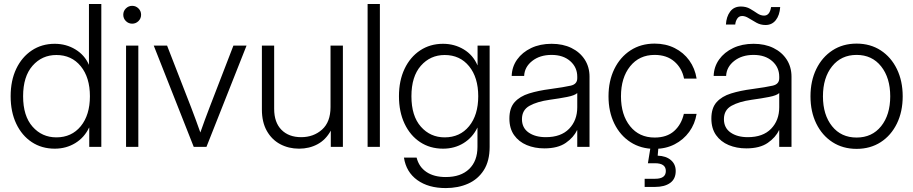

<svg xmlns="http://www.w3.org/2000/svg" viewBox="-20 -748 4652 978"><path d="M258.8 9.3Q192.4 9.3 141.8 -24.2Q91.3 -57.6 62.7 -117.9Q34.2 -178.2 34.2 -257.8Q34.2 -337.4 62.7 -397.5Q91.3 -457.5 142.1 -491.2Q192.9 -524.9 258.8 -524.9Q316.9 -524.9 364 -496.3Q411.1 -467.8 432.6 -418.5H433.1V-727.5H496.1V0H434.6V-97.7H433.6Q409.7 -47.4 363.3 -19Q316.9 9.3 258.8 9.3ZM267.1 -48.3Q344.7 -48.3 391.4 -105.2Q438 -162.1 438 -257.8Q438 -353.5 391.4 -410.6Q344.7 -467.8 267.1 -467.8Q193.8 -467.8 145.8 -413.1Q97.7 -358.4 97.7 -257.8Q97.7 -157.2 145.8 -102.8Q193.8 -48.3 267.1 -48.3Z M622.1 0V-515.6H684.6V0ZM653.3 -627.4Q634.8 -627.4 621.3 -640.6Q607.9 -653.8 607.9 -672.9Q607.9 -691.9 621.3 -705.1Q634.8 -718.3 653.3 -718.3Q671.9 -718.3 685.3 -705.1Q698.7 -691.9 698.7 -672.9Q698.7 -653.8 685.3 -640.6Q671.9 -627.4 653.3 -627.4Z M966.8 0 763.2 -515.6H831.1L953.6 -200.7Q965.8 -168.9 977.5 -137Q989.3 -105 1000.5 -73.2Q1011.7 -105 1023.4 -137Q1035.2 -168.9 1047.4 -200.7L1168.9 -515.6H1235.8L1031.7 0Z M1503.4 9.3Q1450.2 9.3 1407.2 -13.7Q1364.3 -36.6 1339.1 -81.3Q1314 -126 1314 -189.9V-515.6H1376.5V-193.8Q1376.5 -124.5 1413.6 -86.9Q1450.7 -49.3 1514.2 -49.3Q1577.1 -49.3 1620.4 -87.9Q1663.6 -126.5 1663.6 -202.6V-515.6H1726.6V0H1665V-82.5Q1639.2 -35.6 1597.2 -13.2Q1555.2 9.3 1503.4 9.3Z M1915 -727.5V0H1852.5V-727.5Z M2250.5 210Q2162.1 210 2105.5 169.2Q2048.8 128.4 2037.6 54.7H2102.1Q2113.8 102.1 2152.1 127.9Q2190.4 153.8 2250.5 153.8Q2327.1 153.8 2369.6 113Q2412.1 72.3 2412.1 0V-97.7H2411.6Q2387.2 -47.4 2341.3 -19Q2295.4 9.3 2236.8 9.3Q2170.4 9.3 2119.9 -24.2Q2069.3 -57.6 2040.8 -117.9Q2012.2 -178.2 2012.2 -257.8Q2012.2 -337.4 2040.8 -397.5Q2069.3 -457.5 2120.1 -491.2Q2170.9 -524.9 2236.8 -524.9Q2294.9 -524.9 2342.3 -496.3Q2389.6 -467.8 2412.1 -415.5H2412.6V-515.6H2474.1V0Q2474.1 71.8 2444.6 118.4Q2415 165 2364.5 187.5Q2314 210 2250.5 210ZM2245.1 -48.3Q2322.8 -48.3 2369.4 -105.2Q2416 -162.1 2416 -257.8Q2416 -353.5 2369.4 -410.6Q2322.8 -467.8 2245.1 -467.8Q2171.9 -467.8 2123.8 -413.1Q2075.7 -358.4 2075.7 -257.8Q2075.7 -157.2 2123.8 -102.8Q2171.9 -48.3 2245.1 -48.3Z M2752.4 7.8Q2703.6 7.8 2663.1 -9Q2622.6 -25.9 2598.6 -59.8Q2574.7 -93.8 2574.7 -144Q2574.7 -197.8 2601.3 -227.5Q2627.9 -257.3 2675 -272Q2722.2 -286.6 2782.7 -294.4Q2854.5 -304.2 2887.5 -311.8Q2920.4 -319.3 2920.4 -349.6V-357.4Q2920.4 -405.3 2884.5 -436.8Q2848.6 -468.3 2789.6 -468.3Q2730 -468.3 2690.9 -437.5Q2651.9 -406.7 2649.9 -361.3H2586.4Q2587.9 -408.2 2614.3 -445.1Q2640.6 -481.9 2685.8 -503.4Q2731 -524.9 2789.6 -524.9Q2847.2 -524.9 2890.6 -503.7Q2934.1 -482.4 2958.5 -444.6Q2982.9 -406.7 2982.9 -357.4V0H2920.4V-84.5H2918.9Q2902.3 -48.3 2862.1 -20.3Q2821.8 7.8 2752.4 7.8ZM2760.3 -49.3Q2837.4 -49.3 2878.9 -92Q2920.4 -134.8 2920.4 -201.7V-273.9Q2907.2 -261.7 2868.9 -254.2Q2830.6 -246.6 2779.8 -239.7Q2715.3 -230.5 2677 -209Q2638.7 -187.5 2638.7 -141.1Q2638.7 -96.7 2672.6 -73Q2706.5 -49.3 2760.3 -49.3Z M3314.5 10.3Q3244.6 10.3 3191.7 -23.9Q3138.7 -58.1 3109.1 -118.7Q3079.6 -179.2 3079.6 -257.3Q3079.6 -335.4 3109.1 -396.2Q3138.7 -457 3191.7 -491.5Q3244.6 -525.9 3314.5 -525.9Q3371.1 -525.9 3416.5 -503.2Q3461.9 -480.5 3491 -440.2Q3520 -399.9 3528.3 -347.7H3464.4Q3453.6 -401.4 3414.8 -434.8Q3376 -468.3 3314.5 -468.3Q3236.3 -468.3 3189.7 -410.2Q3143.1 -352.1 3143.1 -257.3Q3143.1 -163.1 3189.5 -105.2Q3235.8 -47.4 3314.5 -47.4Q3376.5 -47.4 3413.6 -80.3Q3450.7 -113.3 3463.4 -168H3528.3Q3520 -116.7 3490.7 -76.4Q3461.4 -36.1 3416.3 -12.9Q3371.1 10.3 3314.5 10.3ZM3263.7 204.1V162.6H3317.4Q3371.6 162.6 3371.6 123Q3371.6 83.5 3316.4 83.5H3280.3L3296.9 -18.6H3334V0L3330.1 44.9Q3372.6 46.4 3397.2 67.4Q3421.9 88.4 3421.9 123Q3421.9 163.6 3393.6 183.8Q3365.2 204.1 3317.4 204.1Z M3781.2 7.8Q3732.4 7.8 3691.9 -9Q3651.4 -25.9 3627.4 -59.8Q3603.5 -93.8 3603.5 -144Q3603.5 -197.8 3630.1 -227.5Q3656.7 -257.3 3703.9 -272Q3751 -286.6 3811.5 -294.4Q3883.3 -304.2 3916.3 -311.8Q3949.2 -319.3 3949.2 -349.6V-357.4Q3949.2 -405.3 3913.3 -436.8Q3877.4 -468.3 3818.4 -468.3Q3758.8 -468.3 3719.7 -437.5Q3680.7 -406.7 3678.7 -361.3H3615.2Q3616.7 -408.2 3643.1 -445.1Q3669.4 -481.9 3714.6 -503.4Q3759.8 -524.9 3818.4 -524.9Q3876 -524.9 3919.4 -503.7Q3962.9 -482.4 3987.3 -444.6Q4011.7 -406.7 4011.7 -357.4V0H3949.2V-84.5H3947.8Q3931.2 -48.3 3890.9 -20.3Q3850.6 7.8 3781.2 7.8ZM3789.1 -49.3Q3866.2 -49.3 3907.7 -92Q3949.2 -134.8 3949.2 -201.7V-273.9Q3936 -261.7 3897.7 -254.2Q3859.4 -246.6 3808.6 -239.7Q3744.1 -230.5 3705.8 -209Q3667.5 -187.5 3667.5 -141.1Q3667.5 -96.7 3701.4 -73Q3735.4 -49.3 3789.1 -49.3ZM3879.4 -620.6Q3854.5 -620.6 3833.5 -632.1Q3812.5 -643.6 3794.4 -655Q3776.4 -666.5 3760.7 -666.5Q3744.1 -666.5 3735.4 -653.3Q3726.6 -640.1 3725.1 -623H3677.7Q3679.7 -662.6 3699 -688.7Q3718.3 -714.8 3753.9 -714.8Q3780.8 -714.8 3800.8 -703.1Q3820.8 -691.4 3837.6 -679.9Q3854.5 -668.5 3872.1 -668.5Q3900.9 -668.5 3907.7 -711.9H3954.1Q3951.2 -669.9 3931.6 -645.3Q3912.1 -620.6 3879.4 -620.6Z M4343.3 10.3Q4273.4 10.3 4220.5 -23.9Q4167.5 -58.1 4137.9 -118.7Q4108.4 -179.2 4108.4 -257.3Q4108.4 -335.4 4137.9 -396.2Q4167.5 -457 4220.5 -491.5Q4273.4 -525.9 4343.3 -525.9Q4413.1 -525.9 4466.1 -491.5Q4519 -457 4548.6 -396.2Q4578.1 -335.4 4578.1 -257.3Q4578.1 -179.2 4548.6 -118.7Q4519 -58.1 4466.1 -23.9Q4413.1 10.3 4343.3 10.3ZM4343.3 -47.4Q4421.9 -47.4 4468.3 -105.2Q4514.6 -163.1 4514.6 -257.3Q4514.6 -351.6 4468.3 -409.9Q4421.9 -468.3 4343.3 -468.3Q4265.1 -468.3 4218.5 -410.2Q4171.9 -352.1 4171.9 -257.3Q4171.9 -163.1 4218.3 -105.2Q4264.6 -47.4 4343.3 -47.4Z"/></svg>

Font: Inter Display Light
Style: Regular
Weight: 300
Designer: Rasmus Andersson
Foundry: rsms
Version: Version 4.000;git-a52131595